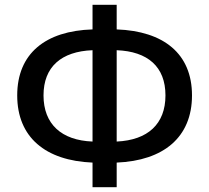

<svg xmlns="http://www.w3.org/2000/svg" viewBox="-20 -770 874 803"><path d="M52 -371C52 -196 170 -98 367 -90V13H468V-90C664 -98 783 -196 783 -371C783 -546 664 -640 468 -647V-750H367V-647C170 -641 52 -546 52 -371ZM162 -371C162 -491 237 -555 367 -560V-178C237 -183 162 -251 162 -371ZM468 -560C598 -555 672 -491 672 -371C672 -251 598 -184 468 -178Z"/></svg>

Font: Kinto Sans Med
Style: Regular
Weight: 500
Designer: Authors: Ryoko NISHIZUKA  (kana & ideographs); Paul D. Hunt (Latin, Greek & Cyrillic); Wenlong ZHANG  (bopomofo); Sandol
Foundry: Adobe Systems Incorporated, ookami Inc.
Version: Version 0.001